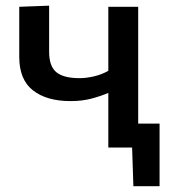

<svg xmlns="http://www.w3.org/2000/svg" viewBox="-20 -521 600 678"><path d="M362.5 0V-193Q336 -181.5 303 -172.8Q270 -164 229 -164Q145 -164 96.5 -201.8Q48 -239.5 48 -320V-497L153.5 -501V-338Q153.5 -287 179 -266Q204.5 -245 261 -245Q285 -245 312.5 -251.5Q340 -258 362.5 -271V-497H468V-84.5H543.5V136.5H451L446.5 0Z"/></svg>

Font: Heraclito Medium
Style: Regular
Weight: 500
Designer: Kostas Bartsokas (font) & Cristiano Sobral (main changes)
Foundry: Kostas Bartsokas (font) & Cristiano Sobral (main changes)
Version: Version 1.00;July 8, 2020;FontCreator 13.0.0.2655 64-bit